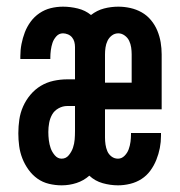

<svg xmlns="http://www.w3.org/2000/svg" viewBox="-20 -548 540 576"><path d="M165 8Q146 8 127 3.5Q108 -1 92.5 -12Q77 -23 65.5 -39Q54 -55 47 -73Q40 -91 37.5 -110Q35 -129 35 -148Q35 -169 38 -189.5Q41 -210 49.5 -229Q58 -248 71.5 -264Q85 -280 102.5 -290.5Q120 -301 140.5 -305.5Q161 -310 182 -310H205V-407Q205 -415 203 -422.5Q201 -430 196 -436Q191 -442 183.5 -445Q176 -448 169 -448Q157 -448 149 -439Q141 -430 137.5 -419.5Q134 -409 132.5 -397.5Q131 -386 131 -375V-371H41V-379Q41 -398 44.5 -416Q48 -434 54.5 -451Q61 -468 72 -483Q83 -498 98.5 -508.5Q114 -519 132 -523.5Q150 -528 169 -528Q191 -528 213.5 -522.5Q236 -517 253 -503Q271 -517 292 -522.5Q313 -528 335 -528Q353 -528 371 -524Q389 -520 405 -511Q421 -502 433 -487.5Q445 -473 452 -456Q459 -439 462 -421Q465 -403 465 -385V-220H295V-135Q295 -125 296.5 -114.5Q298 -104 302 -94.5Q306 -85 314.5 -78.5Q323 -72 334 -72Q345 -72 353.5 -80.5Q362 -89 366 -100Q370 -111 371.5 -122.5Q373 -134 373 -145V-149H463V-141Q463 -122 459.5 -104Q456 -86 449 -68.5Q442 -51 431 -36Q420 -21 404.5 -11Q389 -1 370.5 3.5Q352 8 334 8Q311 8 288 1.5Q265 -5 248 -21Q231 -6 209.5 1Q188 8 165 8ZM375 -300V-385Q375 -395 373.5 -405.5Q372 -416 367.5 -425.5Q363 -435 354 -441.5Q345 -448 335 -448Q324 -448 315.5 -441.5Q307 -435 302.5 -425.5Q298 -416 296.5 -405.5Q295 -395 295 -385V-300ZM165 -72Q178 -72 186.5 -82.5Q195 -93 199 -105Q203 -117 204 -129.5Q205 -142 205 -155V-230H182Q168 -230 155.5 -223Q143 -216 136.5 -204.5Q130 -193 127.5 -179.5Q125 -166 125 -152Q125 -140 126.5 -127.5Q128 -115 132 -103.5Q136 -92 144.5 -82Q153 -72 165 -72Z"/></svg>

Font: Iosevka Bendy Medium
Style: Regular
Weight: 500
Monospace: yes
Designer: Belleve Invis
Foundry: Belleve Invis
Version: Version 30.1.2